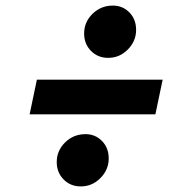

<svg xmlns="http://www.w3.org/2000/svg" viewBox="-20 -706 640 687"><path d="M367 -499Q330 -499 305.5 -524Q281 -549 281 -586Q281 -627 311 -656.5Q341 -686 384 -686Q419 -686 443 -661.5Q467 -637 467 -599Q467 -559 437.5 -529Q408 -499 367 -499ZM86 -297 112 -421H562L536 -297ZM269 -39Q232 -39 207.5 -64Q183 -89 183 -126Q183 -167 213 -196.5Q243 -226 286 -226Q321 -226 345 -201.5Q369 -177 369 -139Q369 -99 339.5 -69Q310 -39 269 -39Z"/></svg>

Font: Red Hat Text
Style: Bold Italic
Weight: 700
Italic angle: -12°
Designer: Pentagram, MCKL
Foundry: Pentagram, MCKL
Version: Version 1.023; ttfautohint (v1.8.3)